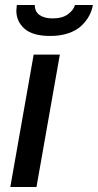

<svg xmlns="http://www.w3.org/2000/svg" viewBox="-20 -743 389 763"><path d="M180.2 -600.1Q109.9 -600.1 77.4 -628.9Q44.9 -657.7 44.9 -701.2Q44.9 -707.5 46.9 -723.1H118.2Q118.2 -696.8 137.2 -683.3Q156.2 -669.9 189 -669.9Q228 -669.9 250.2 -686.5Q272.5 -703.1 277.8 -723.1H349.1Q345.2 -700.2 333.7 -679.2Q322.3 -658.2 302.7 -639.9Q283.2 -621.6 251.5 -610.8Q219.7 -600.1 180.2 -600.1ZM21 0 113.8 -525.9H217.8L125 0Z"/></svg>

Font: Archivo Medium
Style: Italic
Weight: 500
Italic angle: -10°
Designer: Hector Gatti
Foundry: Omnibus-Type
Version: Version 2.001